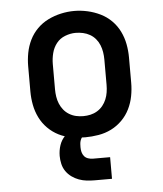

<svg xmlns="http://www.w3.org/2000/svg" viewBox="-53 -587 705 831"><g transform="rotate(-5 300.0 -172.0)"><path d="M300 8Q271 8 241.5 3Q212 -2 186 -15Q160 -28 139 -49Q118 -70 105 -96.5Q92 -123 86.5 -152Q81 -181 81 -210V-320Q81 -349 86.5 -378Q92 -407 105 -433.5Q118 -460 139 -481Q160 -502 186.5 -515Q213 -528 242 -534.5Q271 -541 300 -541Q329 -541 358 -534.5Q387 -528 413.5 -515Q440 -502 461 -481Q482 -460 495 -433.5Q508 -407 513.5 -378Q519 -349 519 -320V-210Q519 -181 513.5 -152Q508 -123 495 -96.5Q482 -70 461 -49Q440 -28 414 -15Q388 -2 358.5 3Q329 8 300 8ZM300 -84Q316 -84 331.5 -87.5Q347 -91 361 -99.5Q375 -108 385 -120.5Q395 -133 401 -147.5Q407 -162 409.5 -178Q412 -194 412 -210V-320Q412 -336 409.5 -352Q407 -368 401 -383Q395 -398 384.5 -410.5Q374 -423 360 -431Q346 -439 330 -442.5Q314 -446 298 -446Q275 -446 252 -437Q229 -428 214.5 -409.5Q200 -391 194 -367.5Q188 -344 188 -320V-210Q188 -194 190.5 -178Q193 -162 199 -147.5Q205 -133 215 -120.5Q225 -108 239 -99.5Q253 -91 268.5 -87.5Q284 -84 300 -84ZM325 197Q307 197 290 195Q273 193 256.5 187Q240 181 225.5 170.5Q211 160 201 145.5Q191 131 187 113.5Q183 96 183 79Q183 55 190.5 32.5Q198 10 214.5 -6.5Q231 -23 254 -30Q277 -37 300 -37V0Q292 0 287 6Q282 12 279.5 19.5Q277 27 276.5 34.5Q276 42 276 49Q276 60 278.5 70Q281 80 287.5 88Q294 96 304.5 99.5Q315 103 325 103H400V197Z"/></g></svg>

Font: Iosevka Curly Slab SmBdEx
Style: Regular
Weight: 600
Width: 7
Monospace: yes
Designer: Belleve Invis
Foundry: Belleve Invis
Version: Version 11.1.0; ttfautohint (v1.8.3)